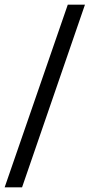

<svg xmlns="http://www.w3.org/2000/svg" viewBox="-36 -687 386 827"><path d="M256 -667 -16 120H59L330 -667Z"/></svg>

Font: Lisu Bosa Black
Style: Regular
Weight: 900
Designer: David Morse, Annie Olsen, Victor Gaultney, Frank Grießhammer (Latin)
Foundry: SIL International
Version: Version 2.000